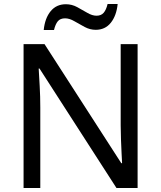

<svg xmlns="http://www.w3.org/2000/svg" viewBox="-20 -933 800 953"><path d="M663 0H558L176 -593H172Q174 -558 177 -506Q180 -454 180 -399V0H97V-714H201L582 -123H586Q585 -139 583.5 -171Q582 -203 580.5 -241Q579 -279 579 -311V-714H663ZM197 -784Q203 -843 231.5 -877.5Q260 -912 307 -912Q337 -912 363.5 -897.5Q390 -883 414 -869Q438 -855 459 -855Q482 -855 494.5 -869.5Q507 -884 514 -913H564Q558 -855 530 -820Q502 -785 455 -785Q427 -785 400.5 -799Q374 -813 349.5 -827.5Q325 -842 303 -842Q279 -842 267 -827.5Q255 -813 248 -784Z"/></svg>

Font: Noto Sans Ogham
Style: Regular
Weight: 400
Designer: Monotype Design Team
Foundry: Monotype Imaging Inc.
Version: Version 2.001; ttfautohint (v1.8.4.7-5d5b)